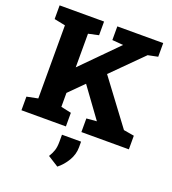

<svg xmlns="http://www.w3.org/2000/svg" viewBox="-169 -838 1098 1223"><g transform="rotate(20 380.5 -226.0)"><path d="M23.4 0V-92.3L98.6 -107.4V-603L23.4 -618.2V-710.9H324.7V-618.2L254.9 -603V-375L488.8 -611.3L489.7 -612.3L414.6 -618.2V-710.9H725.6V-618.2L658.7 -604.5L457 -403.3L680.2 -104.5L751.5 -92.3V0H429.7V-92.3L498.5 -98.1H499L352.5 -299.3L254.9 -201.7V-107.4L324.7 -92.3V0ZM360.8 259.3 288.1 213.4Q303.2 189.5 311.3 165.5Q319.3 141.6 319.3 105V58.1H448.7V96.7Q448.7 144 423.1 187.3Q397.5 230.5 360.8 259.3Z"/></g></svg>

Font: Roboto Slab ExtraBold
Style: Regular
Weight: 800
Designer: Google
Version: Version 2.001; ttfautohint (v1.8.3)